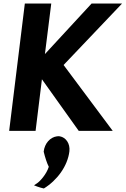

<svg xmlns="http://www.w3.org/2000/svg" viewBox="-20 -733 713 1090"><path d="M374 126C379 82 354 47 320 41C314 40 311 40 303 41C265 46 233 81 228 128C236 161 246 192 257 214C243 258 206 297 191 307L173 319L191 326C204 331 216 334 229 337C304 291 364 210 374 126ZM620 10 341 -364 673 -713H500L235 -426L271 -713H121L32 10H182L218 -283L427 10Z"/></svg>

Font: Bluebird
Style: SfBdNrwObl
Weight: 700
Designer: Jasper
Foundry: Cannot Into Space Fonts
Version: Version 0.98